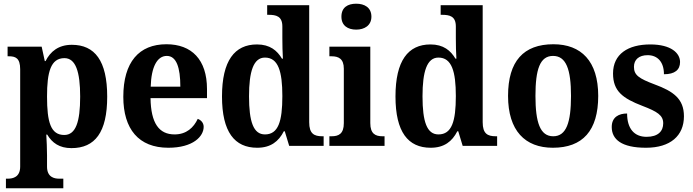

<svg xmlns="http://www.w3.org/2000/svg" viewBox="-20 -788 3743 1037"><path d="M12 229H322V177H299C273 177 234 169 234 112V51C234 14 232 -27 230 -61H235C262 -16 301 12 366 12C493 12 559 -73 559 -266C559 -460 492 -546 368 -546C296 -546 252 -510 226 -458H222L205 -536H21V-484H28C63 -484 89 -475 89 -414V112C89 169 49 177 23 177H12ZM327 -59C254 -59 234 -128 234 -267C234 -399 254 -474 328 -474C389 -474 413 -400 413 -266C413 -129 389 -59 327 -59Z M889 10C1024 10 1080 -52 1080 -103C1080 -125 1065 -140 1048 -146C1026 -99 987 -62 923 -62C839 -62 795 -122 793 -258H1098V-307C1098 -466 1015 -549 879 -549C731 -549 646 -453 646 -265C646 -91 729 10 889 10ZM954 -320H794C797 -427 829 -486 881 -486C933 -486 954 -423 954 -320Z M1369 10C1442 10 1485 -24 1513 -79H1518L1542 0H1728V-52H1721C1676 -52 1650 -66 1650 -128V-760H1423V-708H1430C1471 -708 1505 -701 1505 -645V-582C1505 -545 1506 -502 1508 -471H1503C1477 -515 1438 -548 1368 -548C1247 -548 1179 -460 1179 -267C1179 -75 1247 10 1369 10ZM1411 -62C1349 -62 1325 -130 1325 -268C1325 -402 1349 -477 1411 -477C1483 -477 1505 -402 1505 -269C1505 -132 1483 -62 1411 -62Z M1904 -628C1948 -628 1986 -650 1986 -698C1986 -748 1948 -768 1904 -768C1858 -768 1824 -748 1824 -698C1824 -650 1858 -628 1904 -628ZM1759 0H2057V-52H2046C2008 -52 1980 -65 1980 -123V-536H1759V-484H1771C1808 -484 1837 -471 1837 -417V-123C1837 -65 1809 -52 1771 -52H1759Z M2306 10C2379 10 2422 -24 2450 -79H2455L2479 0H2665V-52H2658C2613 -52 2587 -66 2587 -128V-760H2360V-708H2367C2408 -708 2442 -701 2442 -645V-582C2442 -545 2443 -502 2445 -471H2440C2414 -515 2375 -548 2305 -548C2184 -548 2116 -460 2116 -267C2116 -75 2184 10 2306 10ZM2348 -62C2286 -62 2262 -130 2262 -268C2262 -402 2286 -477 2348 -477C2420 -477 2442 -402 2442 -269C2442 -132 2420 -62 2348 -62Z M2966 10C3127 10 3211 -82 3211 -270C3211 -458 3119 -549 2969 -549C2808 -549 2724 -458 2724 -270C2724 -82 2816 10 2966 10ZM2968 -52C2897 -52 2872 -127 2872 -270C2872 -413 2896 -486 2967 -486C3038 -486 3064 -413 3064 -270C3064 -127 3039 -52 2968 -52Z M3469 10C3601 10 3674 -55 3674 -160C3674 -255 3616 -295 3516 -332C3431 -364 3404 -382 3404 -427C3404 -466 3431 -490 3478 -490C3531 -490 3566 -454 3566 -387C3625 -387 3653 -411 3653 -453C3653 -501 3605 -548 3492 -548C3372 -548 3291 -496 3291 -391C3291 -296 3343 -257 3450 -216C3531 -185 3562 -165 3562 -122C3562 -80 3535 -49 3472 -49C3405 -49 3367 -94 3367 -175C3324 -175 3284 -157 3284 -102C3284 -35 3337 10 3469 10Z"/></svg>

Font: Noto Serif Georgian SemiCondensed Bold
Style: Regular
Weight: 700
Width: 4
Designer: Monotype Design Team, Akaki Razmadze
Foundry: Google LLC
Version: Version 2.003